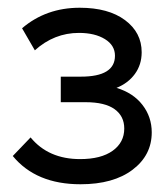

<svg xmlns="http://www.w3.org/2000/svg" viewBox="-20 -468 433 496"><path d="M372 -126Q372 -67 322.5 -29.5Q273 8 188 8Q73 8 13 -65L59 -113Q105 -57 187 -57Q241 -57 271 -78.5Q301 -100 301 -136Q301 -168 276 -186Q251 -204 201 -204H137V-270H189Q277 -270 277 -324Q277 -351 251 -367Q225 -383 184 -383Q120 -383 70 -338L37 -395Q99 -448 186 -448Q260 -448 303 -416Q346 -384 346 -333Q346 -301 328.5 -277Q311 -253 281 -241Q324 -228 348 -197Q372 -166 372 -126Z"/></svg>

Font: Tilda Sans
Style: Regular
Weight: 400
Designer: ParaType Ltd
Foundry: ParaType Ltd
Version: Version 1.002W